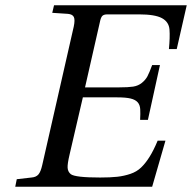

<svg xmlns="http://www.w3.org/2000/svg" viewBox="-20 -712 732 732"><path d="M38.1 0 43.9 -28.8 100.1 -35.2Q117.7 -36.6 126.5 -46.9Q135.3 -57.1 141.1 -83L261.2 -610.8Q266.6 -636.7 261.5 -647.2Q256.3 -657.7 238.8 -659.2L179.2 -663.1L186 -691.9H691.9L653.8 -524.9H624Q628.4 -569.8 626.2 -599.1Q624 -628.4 597.4 -642.8Q570.8 -657.2 509.8 -657.2H389.2Q376 -657.2 370.1 -651.4Q364.3 -645.5 360.8 -627.9L304.2 -378.9H435.1Q468.8 -378.9 487.8 -381.8Q506.8 -384.8 520.8 -396Q534.7 -407.2 542 -420.9Q549.3 -434.6 560.1 -463.9H589.8L543.9 -254.9H514.2Q515.6 -279.3 514.6 -295.7Q513.7 -312 504.9 -322Q496.1 -332 478 -336.4Q460 -340.8 426.8 -340.8H295.9L245.1 -122.1Q236.8 -86.9 237.8 -72Q238.8 -57.1 250 -47.9Q267.1 -35.2 361.8 -35.2Q401.4 -35.2 427.2 -38.1Q453.1 -41 477.1 -49.1Q501 -57.1 517.8 -73.2Q534.7 -89.4 550 -113.8Q565.4 -138.2 581.1 -175.8H610.8L560.1 0Z"/></svg>

Font: Linguistics Pro
Style: Italic
Weight: 400
Italic angle: -12°
Designer: Stefan Peev, Context Ltd
Foundry: Stefan Peev, Context Ltd
Version: Version 001.000